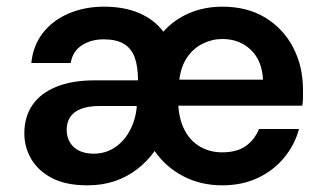

<svg xmlns="http://www.w3.org/2000/svg" viewBox="-20 -544 975 576"><path d="M242 12Q178 12 136.5 -9.5Q95 -31 74 -66.5Q53 -102 53 -144Q53 -193 77 -228.5Q101 -264 148.5 -283.5Q196 -303 265 -303H394Q394 -345 384 -372Q374 -399 351.5 -412.5Q329 -426 291 -426Q253 -426 225.5 -408Q198 -390 192 -355H74Q79 -407 108.5 -445Q138 -483 186 -503.5Q234 -524 292 -524Q353 -524 398 -504.5Q443 -485 470 -449Q502 -485 547.5 -504.5Q593 -524 647 -524Q722 -524 776 -491Q830 -458 859.5 -401.5Q889 -345 889 -274Q889 -264 889 -252.5Q889 -241 887 -227H515Q518 -182 535.5 -150.5Q553 -119 582 -103Q611 -87 646 -87Q691 -87 717.5 -106Q744 -125 757 -157H877Q864 -109 832 -70.5Q800 -32 753 -10Q706 12 647 12Q582 12 529.5 -15.5Q477 -43 444 -91Q422 -60 391.5 -36.5Q361 -13 324 -0.5Q287 12 242 12ZM261 -83Q296 -83 323.5 -101Q351 -119 368.5 -150.5Q386 -182 390 -221V-226H279Q244 -226 222 -217Q200 -208 190 -192Q180 -176 180 -155Q180 -133 190 -116.5Q200 -100 218 -91.5Q236 -83 261 -83ZM518 -305H769Q766 -363 732 -395Q698 -427 647 -427Q616 -427 588 -413Q560 -399 541.5 -372Q523 -345 518 -305Z"/></svg>

Font: DM Sans 12pt SemiBold
Style: Regular
Weight: 600
Version: Version 4.004;gftools[0.9.30]